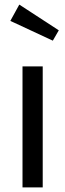

<svg xmlns="http://www.w3.org/2000/svg" viewBox="-20 -816 284 836"><path d="M64 -796 236 -684 210 -639 25 -725ZM166 -527V0H78V-527Z"/></svg>

Font: Fira Sans Condensed
Style: Regular
Weight: 400
Width: 3
Designer: Carrois Corporate & Edenspiekermann AG
Foundry: Carrois Corporate GbR & Edenspiekermann AG
Version: Version 4.202;PS 004.202;hotconv 1.0.88;makeotf.lib2.5.64775